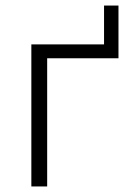

<svg xmlns="http://www.w3.org/2000/svg" viewBox="-20 -672 478 692"><path d="M93 0V-512H355V-652H407V-462H150V0Z"/></svg>

Font: IBM Plex Sans Light
Style: Regular
Weight: 300
Designer: Mike Abbink, Paul van der Laan, Pieter van Rosmalen
Foundry: Bold Monday
Version: Version 3.0